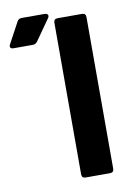

<svg xmlns="http://www.w3.org/2000/svg" viewBox="-100 -779 556 831"><g transform="rotate(-10 177.5 -364.0)"><path d="M191 -17V-683Q191 -700 208 -700H315Q332 -700 332 -683V-17Q332 0 315 0H208Q191 0 191 -17ZM-17 -616Q-17 -621 -14 -625L35 -716Q41 -728 55 -728H156Q163 -728 167 -725Q171 -722 171 -717Q171 -712 167 -707L103 -616Q95 -605 82 -605H-2Q-17 -605 -17 -616Z"/></g></svg>

Font: Barlow
Style: Bold
Weight: 700
Designer: Jeremy Tribby
Foundry: Jeremy Tribby
Version: Version 1.101 August 23, 2024